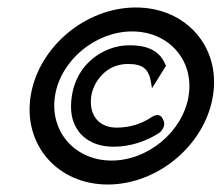

<svg xmlns="http://www.w3.org/2000/svg" viewBox="-20 -482 592 513"><path d="M62 -226C41 -95 134 11 268 11C402 11 528 -95 549 -226C570 -357 477 -462 343 -462C209 -462 83 -357 62 -226ZM127 -226C142 -321 235 -398 333 -398C431 -398 499 -321 484 -226C469 -131 376 -53 278 -53C180 -53 112 -131 127 -226ZM172 -226C169 -206 169 -189 172 -172C182 -124 220 -90 284 -90C330 -90 373 -106 404 -126C416 -134 423 -150 416 -162C411 -175 400 -179 385 -169C360 -152 328 -141 292 -141C280 -141 269 -143 260 -147C234 -158 218 -186 224 -226C226 -238 230 -249 236 -260C253 -289 281 -311 322 -311C361 -311 378 -299 384 -259L386 -246L424 -307L422 -309C405 -353 362 -361 327 -361C308 -361 290 -358 272 -351C223 -332 182 -290 172 -226Z"/></svg>

Font: Charger Pro
Style: BdObl
Weight: 700
Designer: Jasper
Foundry: Cannot Into Space Fonts
Version: Version 1.09